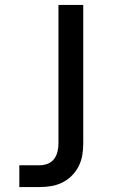

<svg xmlns="http://www.w3.org/2000/svg" viewBox="-20 -540 540 775"><path d="M141 215H58V127H141Q157 127 172.5 121Q188 115 198 102Q208 89 212 72.5Q216 56 216 40V-520H316V40Q316 64 312 87Q308 110 297.5 131Q287 152 270 169Q253 186 232 196.5Q211 207 188 211Q165 215 141 215Z"/></svg>

Font: Iosevka Semibold
Style: Regular
Weight: 600
Monospace: yes
Designer: Belleve Invis
Foundry: Belleve Invis
Version: Version 33.2.3; ttfautohint (v1.8.4)